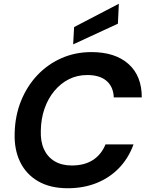

<svg xmlns="http://www.w3.org/2000/svg" viewBox="-20 -989 780 1021"><path d="M340 12Q247 12 183 -25Q119 -62 87 -128Q55 -194 58 -281Q60 -373 91.5 -451.5Q123 -530 178 -588.5Q233 -647 306.5 -679.5Q380 -712 466 -712Q592 -712 663 -649Q734 -586 734 -471H585Q583 -527 547 -558.5Q511 -590 444 -590Q391 -590 347 -568Q303 -546 269.5 -506Q236 -466 217 -412Q198 -358 197 -294Q195 -236 214 -195Q233 -154 270.5 -131.5Q308 -109 362 -109Q429 -109 474 -138Q519 -167 541 -221H690Q663 -147 612.5 -95Q562 -43 493 -15.5Q424 12 340 12ZM369 -753 374 -845 612 -969 607 -863Z"/></svg>

Font: DM Sans 18pt
Style: Bold Italic
Weight: 700
Italic angle: -10°
Designer: Colophon Foundry, Jonny Pinhorn
Foundry: Colophon Foundry
Version: Version 4.004;gftools[0.9.30]